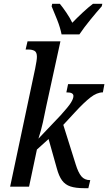

<svg xmlns="http://www.w3.org/2000/svg" viewBox="-20 -976 566 1004"><path d="M419 8Q376 8 348.5 -1Q321 -10 304.5 -32.5Q288 -55 277 -96L234 -249L173 -194L132 0H33L164 -618Q173 -662 173 -679Q173 -703 160.5 -710Q148 -717 129 -717H114L124 -760H296L222 -421Q214 -380 204.5 -337Q195 -294 181 -251L297 -373Q337 -417 350.5 -438.5Q364 -460 364 -474Q364 -483 356 -488Q348 -493 327 -493L336 -536H526L518 -493Q487 -493 453 -466.5Q419 -440 373 -390L311 -323L376 -116Q389 -74 405.5 -54Q422 -34 452 -34L442 8ZM302 -796Q295 -832 278.5 -873.5Q262 -915 250 -943L253 -956H293Q308 -938 327 -910Q346 -882 358 -857Q382 -882 412 -910Q442 -938 466 -956H515L512 -943Q487 -915 453.5 -874Q420 -833 395 -796Z"/></svg>

Font: Noto Serif ExtraCondensed Medium
Style: Italic
Weight: 500
Width: 2
Italic angle: -12°
Designer: Monotype Design Team
Foundry: Monotype Imaging Inc.
Version: Version 2.013; ttfautohint (v1.8.4.7-5d5b)